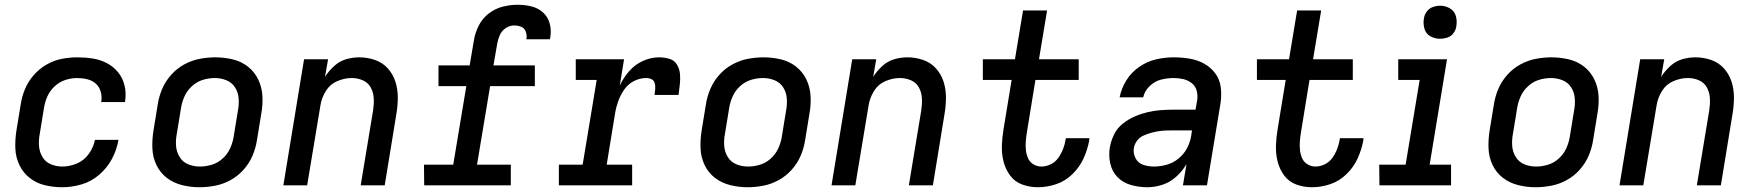

<svg xmlns="http://www.w3.org/2000/svg" viewBox="-20 -779 7384 807"><path d="M242 8Q282 8 323 -4Q364 -16 397.5 -45Q431 -74 451 -112Q471 -150 478 -191H379Q373 -160 353.5 -132.5Q334 -105 303.5 -92Q273 -79 242 -79Q217 -79 194 -88.5Q171 -98 158.5 -119Q146 -140 144 -165Q142 -190 147 -216L165 -326Q169 -351 179.5 -374.5Q190 -398 210 -416.5Q230 -435 255 -443Q280 -451 304 -451Q326 -451 346.5 -446Q367 -441 382 -428Q397 -415 403 -394.5Q409 -374 406 -353Q406 -351 405 -350H505L506 -355Q511 -388 503.5 -419.5Q496 -451 476.5 -475Q457 -499 429.5 -513.5Q402 -528 370 -533Q338 -538 304 -538Q272 -538 239 -531.5Q206 -525 175.5 -507.5Q145 -490 121.5 -463Q98 -436 85 -404.5Q72 -373 67 -340L49 -230Q43 -192 44.5 -155Q46 -118 61.5 -85.5Q77 -53 105 -31Q133 -9 168.5 -0.5Q204 8 242 8Z M818 8Q851 8 884.5 1.5Q918 -5 949 -22Q980 -39 1004 -66Q1028 -93 1041.5 -125Q1055 -157 1060 -190L1078 -300Q1085 -338 1083 -375Q1081 -412 1065.5 -444.5Q1050 -477 1022 -499Q994 -521 958 -529.5Q922 -538 885 -538Q852 -538 818.5 -531.5Q785 -525 754 -508Q723 -491 699 -464Q675 -437 661.5 -405Q648 -373 643 -340L625 -230Q619 -192 620.5 -155Q622 -118 637.5 -85.5Q653 -53 681 -31.5Q709 -10 745 -1Q781 8 818 8ZM820 -79Q794 -79 771 -88.5Q748 -98 735 -119Q722 -140 720 -165Q718 -190 723 -216L741 -326Q745 -351 756 -375Q767 -399 787.5 -417.5Q808 -436 833 -443.5Q858 -451 883 -451Q909 -451 932 -441.5Q955 -432 968 -411.5Q981 -391 983 -365.5Q985 -340 980 -314L962 -204Q958 -179 947 -155Q936 -131 915.5 -112.5Q895 -94 870 -86.5Q845 -79 820 -79Z M1171 0H1271L1327 -337Q1332 -368 1349.5 -396.5Q1367 -425 1397.5 -438Q1428 -451 1458 -451Q1484 -451 1506 -441Q1528 -431 1539 -410Q1550 -389 1551 -364Q1552 -339 1548 -314L1496 0H1597L1646 -300Q1652 -335 1652 -369.5Q1652 -404 1642 -435.5Q1632 -467 1610 -491.5Q1588 -516 1556 -527Q1524 -538 1490 -538Q1462 -538 1434.5 -530Q1407 -522 1384.5 -501.5Q1362 -481 1346 -456L1359 -530H1258Z M1763 0H2127V-87H1985L2040 -417H2228V-504H2054L2070 -596Q2073 -614 2081 -632Q2089 -650 2106 -661Q2123 -672 2141 -672Q2157 -672 2170.5 -666.5Q2184 -661 2189.5 -647Q2195 -633 2193 -618Q2192 -616 2192 -614H2291Q2292 -618 2293 -623Q2298 -652 2290.5 -680Q2283 -708 2262.5 -726.5Q2242 -745 2214 -752Q2186 -759 2156 -759Q2125 -759 2093 -751Q2061 -743 2034 -722Q2007 -701 1992 -671Q1977 -641 1972 -610L1954 -504H1823V-417H1940L1885 -87H1762Z M2329 0H2637V-87H2530L2565 -301Q2569 -327 2578 -352.5Q2587 -378 2603 -401.5Q2619 -425 2644 -438Q2669 -451 2696 -451Q2708 -451 2718.5 -446Q2729 -441 2732 -429Q2735 -417 2734 -405Q2733 -393 2731 -380H2832Q2835 -403 2837.5 -425Q2840 -447 2838 -468.5Q2836 -490 2825 -508Q2814 -526 2793 -532Q2772 -538 2750 -538Q2716 -538 2682.5 -523Q2649 -508 2624.5 -480Q2600 -452 2585 -419L2603 -530H2400V-443H2488L2429 -87H2329Z M3122 8Q3155 8 3188.5 1.5Q3222 -5 3253 -22Q3284 -39 3308 -66Q3332 -93 3345.5 -125Q3359 -157 3364 -190L3382 -300Q3389 -338 3387 -375Q3385 -412 3369.5 -444.5Q3354 -477 3326 -499Q3298 -521 3262 -529.5Q3226 -538 3189 -538Q3156 -538 3122.5 -531.5Q3089 -525 3058 -508Q3027 -491 3003 -464Q2979 -437 2965.5 -405Q2952 -373 2947 -340L2929 -230Q2923 -192 2924.5 -155Q2926 -118 2941.5 -85.5Q2957 -53 2985 -31.5Q3013 -10 3049 -1Q3085 8 3122 8ZM3124 -79Q3098 -79 3075 -88.5Q3052 -98 3039 -119Q3026 -140 3024 -165Q3022 -190 3027 -216L3045 -326Q3049 -351 3060 -375Q3071 -399 3091.5 -417.5Q3112 -436 3137 -443.5Q3162 -451 3187 -451Q3213 -451 3236 -441.5Q3259 -432 3272 -411.5Q3285 -391 3287 -365.5Q3289 -340 3284 -314L3266 -204Q3262 -179 3251 -155Q3240 -131 3219.5 -112.5Q3199 -94 3174 -86.5Q3149 -79 3124 -79Z M3475 0H3575L3631 -337Q3636 -368 3653.5 -396.5Q3671 -425 3701.5 -438Q3732 -451 3762 -451Q3788 -451 3810 -441Q3832 -431 3843 -410Q3854 -389 3855 -364Q3856 -339 3852 -314L3800 0H3901L3950 -300Q3956 -335 3956 -369.5Q3956 -404 3946 -435.5Q3936 -467 3914 -491.5Q3892 -516 3860 -527Q3828 -538 3794 -538Q3766 -538 3738.5 -530Q3711 -522 3688.5 -501.5Q3666 -481 3650 -456L3663 -530H3562Z M4342 8Q4381 8 4419.5 -5Q4458 -18 4488 -47.5Q4518 -77 4534.5 -113.5Q4551 -150 4558 -188L4559 -198H4460L4459 -193Q4456 -173 4448.5 -153.5Q4441 -134 4428.5 -116Q4416 -98 4396.5 -88.5Q4377 -79 4357 -79Q4339 -79 4323.5 -88.5Q4308 -98 4301 -114Q4294 -130 4292 -148Q4290 -166 4291.5 -184.5Q4293 -203 4296 -222L4332 -443H4514V-530H4347L4381 -735H4280L4246 -530H4111V-443H4232L4198 -236Q4192 -201 4191 -166.5Q4190 -132 4198 -100Q4206 -68 4225.5 -41.5Q4245 -15 4276.5 -3.5Q4308 8 4342 8Z M4802 8Q4834 8 4866 -2.5Q4898 -13 4924 -36.5Q4950 -60 4967 -89L4952 0H5053L5110 -345Q5115 -379 5111 -412Q5107 -445 5088 -470.5Q5069 -496 5041 -511.5Q5013 -527 4980 -532.5Q4947 -538 4913 -538Q4876 -538 4839 -529.5Q4802 -521 4768.5 -498Q4735 -475 4714 -441Q4693 -407 4686 -370H4785Q4791 -397 4812.5 -417.5Q4834 -438 4860.5 -444.5Q4887 -451 4913 -451Q4934 -451 4953.5 -446.5Q4973 -442 4988.5 -430Q5004 -418 5009.5 -399Q5015 -380 5012 -359L5005 -318H4914Q4886 -318 4858.5 -316Q4831 -314 4803.5 -307.5Q4776 -301 4749.5 -289.5Q4723 -278 4699.5 -259.5Q4676 -241 4663 -214.5Q4650 -188 4645 -161Q4639 -126 4646.5 -92Q4654 -58 4677 -34.5Q4700 -11 4733.5 -1.5Q4767 8 4802 8ZM4830 -79Q4806 -79 4784.5 -86.5Q4763 -94 4752.5 -114.5Q4742 -135 4746 -158Q4749 -174 4759.5 -188Q4770 -202 4786 -209Q4802 -216 4817.5 -220.5Q4833 -225 4849.5 -227.5Q4866 -230 4882 -230.5Q4898 -231 4914 -231H4990L4987 -210Q4983 -183 4970 -157.5Q4957 -132 4934 -113Q4911 -94 4883.5 -86.5Q4856 -79 4830 -79Z M5494 8Q5533 8 5571.5 -5Q5610 -18 5640 -47.5Q5670 -77 5686.5 -113.5Q5703 -150 5710 -188L5711 -198H5612L5611 -193Q5608 -173 5600.5 -153.5Q5593 -134 5580.5 -116Q5568 -98 5548.5 -88.5Q5529 -79 5509 -79Q5491 -79 5475.5 -88.5Q5460 -98 5453 -114Q5446 -130 5444 -148Q5442 -166 5443.5 -184.5Q5445 -203 5448 -222L5484 -443H5666V-530H5499L5533 -735H5432L5398 -530H5263V-443H5384L5350 -236Q5344 -201 5343 -166.5Q5342 -132 5350 -100Q5358 -68 5377.5 -41.5Q5397 -15 5428.5 -3.5Q5460 8 5494 8Z M5778 0H6079V-87H5989L6062 -530H5857V-443H5947L5888 -87H5777ZM6033 -616Q6048 -616 6063.5 -621Q6079 -626 6089 -639.5Q6099 -653 6101 -668Q6105 -691 6099 -712Q6093 -733 6074 -744Q6055 -755 6033 -755Q6018 -755 6002.5 -749.5Q5987 -744 5977 -730.5Q5967 -717 5965 -702Q5961 -680 5967 -658.5Q5973 -637 5992 -626.5Q6011 -616 6033 -616Z M6434 8Q6467 8 6500.5 1.5Q6534 -5 6565 -22Q6596 -39 6620 -66Q6644 -93 6657.5 -125Q6671 -157 6676 -190L6694 -300Q6701 -338 6699 -375Q6697 -412 6681.5 -444.5Q6666 -477 6638 -499Q6610 -521 6574 -529.5Q6538 -538 6501 -538Q6468 -538 6434.5 -531.5Q6401 -525 6370 -508Q6339 -491 6315 -464Q6291 -437 6277.5 -405Q6264 -373 6259 -340L6241 -230Q6235 -192 6236.5 -155Q6238 -118 6253.5 -85.5Q6269 -53 6297 -31.5Q6325 -10 6361 -1Q6397 8 6434 8ZM6436 -79Q6410 -79 6387 -88.5Q6364 -98 6351 -119Q6338 -140 6336 -165Q6334 -190 6339 -216L6357 -326Q6361 -351 6372 -375Q6383 -399 6403.5 -417.5Q6424 -436 6449 -443.5Q6474 -451 6499 -451Q6525 -451 6548 -441.5Q6571 -432 6584 -411.5Q6597 -391 6599 -365.5Q6601 -340 6596 -314L6578 -204Q6574 -179 6563 -155Q6552 -131 6531.5 -112.5Q6511 -94 6486 -86.5Q6461 -79 6436 -79Z M6787 0H6887L6943 -337Q6948 -368 6965.5 -396.5Q6983 -425 7013.5 -438Q7044 -451 7074 -451Q7100 -451 7122 -441Q7144 -431 7155 -410Q7166 -389 7167 -364Q7168 -339 7164 -314L7112 0H7213L7262 -300Q7268 -335 7268 -369.5Q7268 -404 7258 -435.5Q7248 -467 7226 -491.5Q7204 -516 7172 -527Q7140 -538 7106 -538Q7078 -538 7050.5 -530Q7023 -522 7000.5 -501.5Q6978 -481 6962 -456L6975 -530H6874Z"/></svg>

Font: Iosevka Sparkle Medium Oblique
Style: Regular
Weight: 500
Italic angle: -9°
Designer: Belleve Invis
Foundry: Belleve Invis
Version: Version 4.5.0; ttfautohint (v1.8.3)